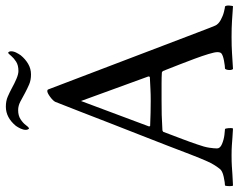

<svg xmlns="http://www.w3.org/2000/svg" viewBox="-116 -730 835 672"><g transform="rotate(-90 302.0 -394.5)"><path d="M264 -792Q284 -792 299 -785.5Q314 -779 329 -771Q345 -762 361.5 -755Q378 -748 389 -748Q409 -748 421.5 -756Q434 -764 441.5 -773Q449 -782 452 -784Q455 -784 456.5 -780.5Q458 -777 458 -774Q458 -765 453.5 -756Q449 -747 444 -740Q431 -724 414 -714Q397 -704 377 -704Q357 -704 342 -710.5Q327 -717 312 -725Q296 -734 281.5 -741.5Q267 -749 252 -749Q233 -749 220 -740.5Q207 -732 200 -722.5Q193 -713 189 -711Q186 -711 184.5 -715Q183 -719 183 -722Q183 -731 187.5 -740.5Q192 -750 197 -757Q226 -792 264 -792ZM93 -136Q93 -136 102.5 -160.5Q112 -185 128 -227Q144 -269 164.5 -320.5Q185 -372 206 -426.5Q227 -481 246.5 -531Q266 -581 281 -619Q285 -627 298.5 -637Q312 -647 319 -647Q321 -647 321.5 -646.5Q322 -646 324 -645L523 -123Q545 -65 548 -59Q553 -48 567.5 -40Q582 -32 596.5 -28.5Q611 -25 615 -25Q619 -20 618 -9.5Q617 1 616 3Q587 1 564 -0.5Q541 -2 509 -2Q475 -2 452.5 -0.5Q430 1 396 3Q392 -1 392.5 -11Q393 -21 397 -25Q406 -25 425 -28.5Q444 -32 451 -38Q455 -42 455 -52Q455 -61 448.5 -82.5Q442 -104 432 -131Q422 -158 412 -183.5Q402 -209 395.5 -225.5Q389 -242 389 -242Q389 -242 387 -244Q385 -246 383 -246Q368 -247 346 -247Q324 -247 305 -247Q300 -247 295 -247Q290 -247 286 -247Q256 -247 235 -246.5Q214 -246 181 -244Q180 -244 178 -242.5Q176 -241 176 -241Q176 -241 168.5 -221Q161 -201 150.5 -173.5Q140 -146 132 -122Q123 -97 120.5 -80Q118 -63 118 -53Q118 -42 133.5 -35.5Q149 -29 165.5 -27Q182 -25 186 -25Q188 -23 189 -12.5Q190 -2 188 3Q169 2 155.5 1Q142 0 128.5 -1Q115 -2 93 -2Q71 -2 56 -1Q41 0 26 1Q11 2 -12 3Q-14 1 -14 -9.5Q-14 -20 -12 -25Q-3 -25 18.5 -29.5Q40 -34 47 -44Q62 -63 72.5 -86.5Q83 -110 93 -136ZM284 -529 195 -291Q195 -291 195.5 -289Q196 -287 197 -287Q216 -286 242.5 -285.5Q269 -285 285 -285Q308 -285 326.5 -286Q345 -287 367 -288Q369 -288 369.5 -290.5Q370 -293 370 -293Z"/></g></svg>

Font: Amiri
Style: Regular
Weight: 400
Designer: Khaled Hosny
Version: Version 0.114